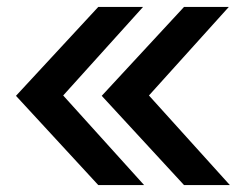

<svg xmlns="http://www.w3.org/2000/svg" viewBox="-20 -533 717 553"><path d="M26 0ZM392 -513 162 -258 395 0H263L26 -257L263 -513ZM639 -513 409 -258 642 0H510L273 -257L510 -513Z"/></svg>

Font: Rosa Sans SemiBold
Style: Regular
Weight: 600
Designer: Pentagram / MCKL
Foundry: Pentagram / MCKL
Version: Version 1.005;September 16, 2019;FontCreator 11.5.0.2425 64-